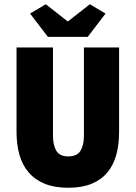

<svg xmlns="http://www.w3.org/2000/svg" viewBox="-20 -874 640 906"><path d="M302 12Q238 12 192 -6.5Q146 -25 116 -59.5Q86 -94 72 -142.5Q58 -191 58 -252V-650H230V-232Q230 -190 245.5 -163Q261 -136 302 -136Q344 -136 360 -163Q376 -190 376 -232V-650H542V-252Q542 -191 528.5 -142.5Q515 -94 486 -59.5Q457 -25 411.5 -6.5Q366 12 302 12ZM206 -700 122 -810 196 -854 298 -774H302L404 -854L478 -810L394 -700Z"/></svg>

Font: Source Code Pro Black
Style: Regular
Weight: 900
Monospace: yes
Designer: Paul D. Hunt, Teo Tuominen
Foundry: Adobe Systems Incorporated
Version: Version 2.030;PS 1.000;hotconv 16.6.51;makeotf.lib2.5.65220